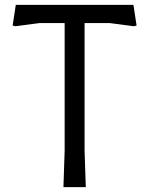

<svg xmlns="http://www.w3.org/2000/svg" viewBox="-20 -770 614 790"><path d="M542 -665 531 -662 432 -675H328V-150L333 0H241L246 -150V-675H142L43 -662L32 -665L45 -750H529Z"/></svg>

Font: Farro Light
Style: Regular
Weight: 300
Designer: Aceler Chua
Foundry: Grayscale Limited
Version: Version 1.101